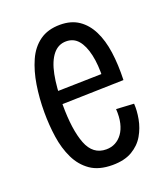

<svg xmlns="http://www.w3.org/2000/svg" viewBox="-108 -617 615 706"><g transform="rotate(-20 199.5 -264.5)"><path d="M213 11Q160 11 127 -12Q94 -35 75.5 -73.5Q57 -112 50 -159.5Q43 -207 43 -257Q43 -312 51 -362.5Q59 -413 77 -453.5Q95 -494 127 -517Q159 -540 207 -540Q250 -540 279.5 -520Q309 -500 327 -464Q345 -428 352 -378.5Q359 -329 357 -269L95 -262V-313L308 -318L288 -299Q290 -354 281 -393.5Q272 -433 254 -454Q236 -475 207 -475Q176 -475 155.5 -449.5Q135 -424 125.5 -376.5Q116 -329 116 -260Q116 -162 137.5 -106.5Q159 -51 211 -51Q231 -51 247 -59.5Q263 -68 274.5 -84Q286 -100 291.5 -123.5Q297 -147 295 -178L364 -174Q366 -147 360 -114.5Q354 -82 337.5 -53.5Q321 -25 290.5 -7Q260 11 213 11Z"/></g></svg>

Font: Bricolage Grotesque Condensed Light
Style: Regular
Weight: 300
Width: 3
Designer: Mathieu Triay
Foundry: Atelier Triay
Version: Version 1.000;gftools[0.9.30]